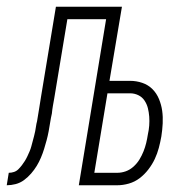

<svg xmlns="http://www.w3.org/2000/svg" viewBox="-60 -550 580 570"><path d="M-40 0 -34 -37Q-26 -37 -18.5 -39.5Q-11 -42 -5.5 -47.5Q0 -53 5 -59.5Q10 -66 14 -72.5Q18 -79 21.5 -86.5Q25 -94 28 -101Q31 -108 33 -115.5Q35 -123 37 -130.5Q39 -138 41 -145.5Q43 -153 44.5 -160.5Q46 -168 47 -175.5Q48 -183 50 -190Q53 -208 56 -226.5Q59 -245 62 -264L106 -530H302L265 -310H326Q345 -310 362.5 -304Q380 -298 392.5 -285.5Q405 -273 412 -256Q419 -239 421.5 -221Q424 -203 423 -183.5Q422 -164 419 -145Q416 -128 411.5 -111Q407 -94 399.5 -78Q392 -62 380.5 -47Q369 -32 354.5 -21Q340 -10 322.5 -5Q305 0 288 0H174L255 -493H140L101 -258Q99 -247 97 -235.5Q95 -224 94 -213Q91 -200 89 -187Q87 -174 84.5 -160.5Q82 -147 78.5 -134Q75 -121 71 -108Q67 -95 61.5 -82Q56 -69 49 -57.5Q42 -46 32.5 -35Q23 -24 11.5 -15.5Q0 -7 -13.5 -3.5Q-27 0 -40 0ZM220 -37H288Q301 -37 313.5 -41.5Q326 -46 336.5 -55.5Q347 -65 354 -76.5Q361 -88 366 -100.5Q371 -113 374 -125.5Q377 -138 379 -151Q382 -164 383 -177.5Q384 -191 383 -204Q382 -217 379 -229Q376 -241 369 -251.5Q362 -262 350.5 -267.5Q339 -273 326 -273H259Z"/></svg>

Font: Iosevka Curly XLtObl
Style: Regular
Weight: 200
Italic angle: -9°
Monospace: yes
Designer: Belleve Invis
Foundry: Belleve Invis
Version: Version 11.1.0; ttfautohint (v1.8.3)